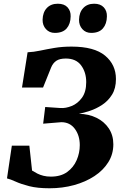

<svg xmlns="http://www.w3.org/2000/svg" viewBox="-20 -1001 662 1030"><path d="M245.5 9Q181 9 137 -2.2Q93 -13.5 64.5 -26.5Q36 -39.5 17.5 -44L43.5 -219.5H137.5L152 -86Q165.5 -77.5 180.2 -70Q195 -62.5 213 -58Q231 -53.5 253 -53.5Q306 -53.5 340.2 -78.2Q374.5 -103 391.2 -141.8Q408 -180.5 408 -222.5Q408 -274 381.5 -309.8Q355 -345.5 309 -345.5L211.5 -337.5L222.5 -427L304 -421.5Q332.5 -419.5 364.8 -432.5Q397 -445.5 419.8 -476.8Q442.5 -508 442.5 -560.5Q442.5 -613.5 415.2 -650.2Q388 -687 333 -687Q300 -687 282 -674.8Q264 -662.5 254.5 -639.5L211 -531.5H98L128 -720.5Q160.5 -722 195.8 -729.5Q231 -737 272.5 -744Q314 -751 364 -751Q485.5 -751 543.8 -702.5Q602 -654 602 -577Q602 -527 581 -493.2Q560 -459.5 528 -438.5Q496 -417.5 462.5 -406.5Q429 -395.5 403.5 -390.5Q456 -389.5 497.8 -369Q539.5 -348.5 563.8 -312Q588 -275.5 588 -227Q588 -174 561 -130.8Q534 -87.5 486.5 -56.2Q439 -25 377.2 -8Q315.5 9 245.5 9ZM274 -824.5Q245 -824.5 226.5 -844.8Q208 -865 208.5 -895.5Q209.5 -935 231.2 -958Q253 -981 290 -981Q325 -981 342.5 -961.5Q360 -942 359 -913Q358.5 -873 337.8 -848.8Q317 -824.5 274 -824.5ZM469 -824.5Q440 -824.5 421.8 -844.8Q403.5 -865 404 -895.5Q405 -935 426.8 -958Q448.5 -981 485 -981Q519 -981 536.8 -961.5Q554.5 -942 553.5 -913Q553 -873 532.2 -848.8Q511.5 -824.5 469 -824.5Z"/></svg>

Font: Merriweather 20pt Black
Style: Italic
Weight: 900
Italic angle: -7.8°
Version: Version 2.101